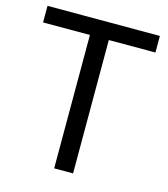

<svg xmlns="http://www.w3.org/2000/svg" viewBox="-107 -798 771 883"><g transform="rotate(15 278.0 -357.0)"><path d="M323 0V-635H545V-714H10V-635H233V0Z"/></g></svg>

Font: Noto Sans Gurmukhi UI
Style: Regular
Weight: 400
Designer: Jelle Bosma - Monotype Design Team
Foundry: Monotype Imaging Inc.
Version: Version 2.004